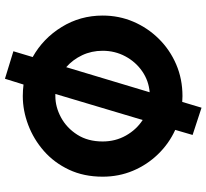

<svg xmlns="http://www.w3.org/2000/svg" viewBox="-50 -732 855 796"><g transform="rotate(90 378.0 -333.5)"><path d="M306 74 192 39 216 -41Q139 -84 91.5 -161Q44 -238 44 -331Q44 -399 69.5 -458.5Q95 -518 140.5 -564Q186 -610 246.5 -636Q307 -662 378 -662Q390 -662 402 -661L426 -741L539 -704L518 -632Q575 -606 619 -560.5Q663 -515 687.5 -456.5Q712 -398 712 -331Q712 -253 683 -191.5Q654 -130 605.5 -87.5Q557 -45 497.5 -22.5Q438 0 378 0Q354 0 330 -3ZM190 -331Q190 -285 208.5 -246Q227 -207 258 -180L362 -526Q314 -522 275 -495Q236 -468 213 -425Q190 -382 190 -331ZM378 -135Q423 -135 466.5 -158.5Q510 -182 538 -226Q566 -270 566 -331Q566 -384 541.5 -427.5Q517 -471 477 -497L369 -135Q371 -135 378 -135Z"/></g></svg>

Font: Lil Grotesk Black
Style: Regular
Weight: 900
Designer: Bastien Sozeau
Foundry: NBR — Bastien Sozeau
Version: Version 3.003; ttfautohint (v1.8.4.7-5d5b);gftools[0.9.33]